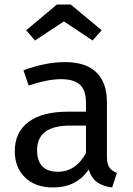

<svg xmlns="http://www.w3.org/2000/svg" viewBox="-20 -812 584 844"><path d="M494 -52 473 12Q432 7 407 -11Q382 -29 370 -67Q317 12 213 12Q135 12 90 -32Q45 -76 45 -147Q45 -231 105.5 -276Q166 -321 277 -321H358V-360Q358 -416 331 -440Q304 -464 248 -464Q190 -464 106 -436L83 -503Q181 -539 265 -539Q358 -539 404 -493.5Q450 -448 450 -364V-123Q450 -91 461 -75.5Q472 -60 494 -52ZM358 -139V-260H289Q143 -260 143 -152Q143 -105 166 -81Q189 -57 234 -57Q313 -57 358 -139ZM95 -679 230 -792H291L427 -679L387 -634L261 -718L134 -634Z"/></svg>

Font: Statis Sans
Style: Regular
Weight: 400
Designer: bBox Type GmbH
Foundry: bBox Type GmbH
Version: Version 1.000